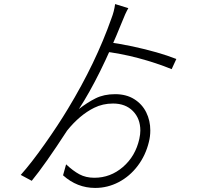

<svg xmlns="http://www.w3.org/2000/svg" viewBox="-20 -861 1040 944"><path d="M719 -220Q719 -190 712 -163Q696 -97 657 -45.5Q618 6 563.5 34.5Q509 63 448 63Q359 63 290 1L305 -53Q339 -21 370.5 -4Q402 13 444 13Q523 13 584.5 -40Q646 -93 665 -178Q670 -201 670 -219Q670 -278 633.5 -315Q597 -352 536 -352Q485 -352 443 -331Q372 -296 310 -219Q201 -51 136 28L82 -1Q133 -58 199.5 -152Q266 -246 314 -326Q451 -552 528 -771Q541 -804 546 -841L611 -821Q596 -795 579 -751Q471 -483 368 -325Q409 -357 450 -377.5Q491 -398 546 -398Q601 -398 640 -373.5Q679 -349 699 -308.5Q719 -268 719 -220ZM631 -633Q761 -605 847 -571L824 -521Q748 -552 659.5 -575.5Q571 -599 483 -609L499 -656Q564 -647 631 -633Z"/></svg>

Font: Merged Yaku Han JP Light
Style: Regular
Weight: 300
Designer: Ryoko NISHIZUKA 西塚涼子 (kana, bopomofo & ideographs); Paul D. Hunt (Latin, Greek & Cyrillic); Sandoll Communications 산돌커뮤니
Foundry: Adobe
Version: Version 2.004